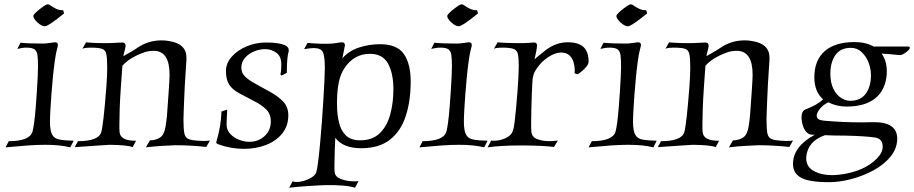

<svg xmlns="http://www.w3.org/2000/svg" viewBox="-20 -682 4280 899"><path d="M189 -559Q175 -559 154 -578Q136 -596 136 -607Q137 -617 171 -643Q196 -662 204 -662Q209 -662 218.5 -655Q228 -648 242.5 -641Q257 -634 276 -634L280 -619Q264 -606 245.5 -592Q227 -578 212 -568.5Q197 -559 189 -559ZM6 8 21 -21Q118 -21 132 -65Q136 -79 140 -109Q144 -139 147 -176.5Q150 -214 152.5 -252Q155 -290 156.5 -321.5Q158 -353 158 -369Q158 -404 155.5 -423.5Q153 -443 141.5 -451Q130 -459 104 -459Q85 -459 61 -453L76 -482Q93 -480 120.5 -479Q148 -478 181 -478Q195 -478 214 -481Q233 -484 237 -484Q251 -484 251 -472Q251 -467 249 -460Q247 -453 245 -444Q241 -428 236.5 -396Q232 -364 228 -324Q224 -284 221 -243.5Q218 -203 216 -168.5Q214 -134 214 -113Q214 -71 224 -52Q234 -33 258.5 -28.5Q283 -24 325 -23L309 8Q285 2 257 -1Q229 -4 192 -4Q154 -4 111 -1Q68 2 6 8Z M663 8 682 -25Q699 -24 719 -32.5Q739 -41 746 -58Q752 -70 755.5 -91Q759 -112 762 -143Q767 -211 769.5 -249Q772 -287 773 -305Q774 -323 774 -332Q774 -444 700 -444Q676 -444 655.5 -437Q635 -430 615 -420Q574 -399 553 -374L546 -275Q542 -217 540.5 -174Q539 -131 539 -102Q539 -89 539 -79.5Q539 -70 540 -63Q544 -22 617 -23L601 7Q577 -3 495 -4Q487 -4 445.5 -1Q404 2 330 7L345 -21Q441 -21 454 -63Q459 -80 465 -132Q471 -184 478 -276Q480 -302 481 -324.5Q482 -347 482 -366Q482 -408 478 -428Q474 -448 457.5 -453.5Q441 -459 404 -459Q392 -459 383 -458Q374 -457 366 -454L383 -484Q386 -483 412.5 -481.5Q439 -480 476 -480Q499 -480 520.5 -481.5Q542 -483 553 -483Q568 -483 568 -468Q568 -460 563 -442.5Q558 -425 558 -419Q576 -430 591.5 -438.5Q607 -447 620 -456Q672 -493 737 -493Q755 -493 770 -490Q853 -478 853 -412Q853 -395 851 -373Q849 -351 848 -325Q847 -315 845.5 -285.5Q844 -256 842.5 -220.5Q841 -185 840 -157Q839 -129 839 -121Q839 -77 843.5 -56Q848 -35 868 -29Q888 -23 932 -22Q953 -22 963 -24L946 6Q908 2 872 0Q836 -2 802 -2Q774 -1 739 1Q704 3 663 8Z M1122 15Q1062 15 1003 -6Q988 -11 994 -21Q1005 -59 1010.5 -93.5Q1016 -128 1017 -160L1044 -169Q1041 -118 1041 -98Q1041 -73 1058 -55Q1075 -37 1099.5 -27.5Q1124 -18 1148 -18Q1189 -18 1218.5 -44.5Q1248 -71 1248 -114Q1248 -149 1225.5 -170.5Q1203 -192 1171 -208Q1128 -230 1098 -246.5Q1068 -263 1053 -286Q1038 -309 1038 -350Q1038 -386 1065 -416.5Q1092 -447 1135 -465Q1178 -483 1226 -483H1227Q1286 -483 1315 -470Q1323 -466 1327.5 -460.5Q1332 -455 1332 -446V-443Q1327 -426 1325 -401Q1323 -376 1323 -341L1298 -328L1293 -334Q1294 -336 1295.5 -347Q1297 -358 1297 -383Q1297 -418 1274 -435Q1251 -452 1221 -452Q1195 -452 1169 -441Q1143 -430 1126.5 -410.5Q1110 -391 1110 -365Q1110 -341 1127 -324Q1144 -307 1173 -291.5Q1202 -276 1239 -255Q1280 -233 1305 -207.5Q1330 -182 1330 -142Q1330 -92 1301 -56.5Q1272 -21 1225 -3Q1178 15 1122 15Z M1334 197 1350 167Q1358 170 1369 170Q1386 170 1405.5 164Q1425 158 1441 147.5Q1457 137 1461 124Q1465 111 1469.5 76Q1474 41 1478.5 -7.5Q1483 -56 1487 -109Q1491 -162 1494 -213Q1497 -264 1499 -303.5Q1501 -343 1501 -363Q1501 -416 1492.5 -436.5Q1484 -457 1449 -457Q1440 -457 1429 -455.5Q1418 -454 1404 -452L1420 -481Q1431 -480 1454.5 -478.5Q1478 -477 1506 -477Q1537 -477 1555 -480.5Q1573 -484 1581 -484Q1595 -484 1595 -470Q1595 -469 1592.5 -456Q1590 -443 1587 -429Q1584 -415 1583 -409Q1615 -445 1662.5 -460Q1710 -475 1759 -475Q1840 -475 1871.5 -428.5Q1903 -382 1903 -301Q1903 -210 1880 -139Q1857 -68 1806 -28Q1755 12 1671 12Q1586 12 1550 -37Q1549 -19 1547.5 18.5Q1546 56 1546 88Q1546 99 1546 108Q1546 117 1547 124Q1549 146 1577 156.5Q1605 167 1636 167Q1642 167 1648 167Q1654 167 1659 166L1642 197Q1600 183 1502 185Q1495 185 1473.5 186Q1452 187 1424 189Q1396 191 1371.5 193Q1347 195 1334 197ZM1666 -25Q1724 -25 1758 -58Q1792 -91 1807 -145.5Q1822 -200 1822 -264Q1822 -338 1797 -384Q1772 -430 1712 -430Q1636 -430 1591 -360Q1563 -317 1559 -236Q1558 -225 1558 -214.5Q1558 -204 1558 -193Q1558 -146 1567.5 -107.5Q1577 -69 1600.5 -47Q1624 -25 1666 -25Z M2127 -559Q2113 -559 2092 -578Q2074 -596 2074 -607Q2075 -617 2109 -643Q2134 -662 2142 -662Q2147 -662 2156.5 -655Q2166 -648 2180.5 -641Q2195 -634 2214 -634L2218 -619Q2202 -606 2183.5 -592Q2165 -578 2150 -568.5Q2135 -559 2127 -559ZM1944 8 1959 -21Q2056 -21 2070 -65Q2074 -79 2078 -109Q2082 -139 2085 -176.5Q2088 -214 2090.5 -252Q2093 -290 2094.5 -321.5Q2096 -353 2096 -369Q2096 -404 2093.5 -423.5Q2091 -443 2079.5 -451Q2068 -459 2042 -459Q2023 -459 1999 -453L2014 -482Q2031 -480 2058.5 -479Q2086 -478 2119 -478Q2133 -478 2152 -481Q2171 -484 2175 -484Q2189 -484 2189 -472Q2189 -467 2187 -460Q2185 -453 2183 -444Q2179 -428 2174.5 -396Q2170 -364 2166 -324Q2162 -284 2159 -243.5Q2156 -203 2154 -168.5Q2152 -134 2152 -113Q2152 -71 2162 -52Q2172 -33 2196.5 -28.5Q2221 -24 2263 -23L2247 8Q2223 2 2195 -1Q2167 -4 2130 -4Q2092 -4 2049 -1Q2006 2 1944 8Z M2263 8 2280 -24Q2283 -23 2286.5 -23Q2290 -23 2294 -23Q2320 -23 2347 -35Q2374 -47 2382 -71Q2386 -82 2389.5 -110.5Q2393 -139 2396.5 -176.5Q2400 -214 2403 -252.5Q2406 -291 2407.5 -323Q2409 -355 2409 -372Q2409 -410 2405 -428.5Q2401 -447 2384.5 -453Q2368 -459 2331 -459Q2319 -459 2310 -458Q2301 -457 2293 -454L2310 -484Q2313 -483 2343.5 -481.5Q2374 -480 2420 -480Q2441 -480 2458 -481.5Q2475 -483 2480 -483Q2495 -483 2495 -468Q2495 -465 2491.5 -445Q2488 -425 2483 -404Q2491 -412 2505.5 -423.5Q2520 -435 2536 -448Q2584 -484 2638 -484Q2689 -484 2712.5 -461.5Q2736 -439 2736 -394Q2736 -383 2726.5 -371Q2717 -359 2705 -349Q2693 -339 2685 -334L2670 -339Q2671 -343 2671 -347Q2671 -351 2671 -355Q2671 -372 2665.5 -391Q2660 -410 2646 -423Q2632 -436 2606 -436Q2581 -436 2550 -416.5Q2519 -397 2498 -368Q2483 -348 2478 -331.5Q2473 -315 2472.5 -293.5Q2472 -272 2470 -237Q2469 -206 2468 -173Q2467 -140 2467 -111Q2467 -98 2467 -87Q2467 -76 2468 -66Q2470 -40 2495.5 -30.5Q2521 -21 2552 -21Q2573 -21 2592 -24L2574 6Q2549 3 2511 1Q2473 -1 2421 -1Q2369 -1 2329 1.5Q2289 4 2263 8Z M2919 -559Q2905 -559 2884 -578Q2866 -596 2866 -607Q2867 -617 2901 -643Q2926 -662 2934 -662Q2939 -662 2948.5 -655Q2958 -648 2972.5 -641Q2987 -634 3006 -634L3010 -619Q2994 -606 2975.5 -592Q2957 -578 2942 -568.5Q2927 -559 2919 -559ZM2736 8 2751 -21Q2848 -21 2862 -65Q2866 -79 2870 -109Q2874 -139 2877 -176.5Q2880 -214 2882.5 -252Q2885 -290 2886.5 -321.5Q2888 -353 2888 -369Q2888 -404 2885.5 -423.5Q2883 -443 2871.5 -451Q2860 -459 2834 -459Q2815 -459 2791 -453L2806 -482Q2823 -480 2850.5 -479Q2878 -478 2911 -478Q2925 -478 2944 -481Q2963 -484 2967 -484Q2981 -484 2981 -472Q2981 -467 2979 -460Q2977 -453 2975 -444Q2971 -428 2966.5 -396Q2962 -364 2958 -324Q2954 -284 2951 -243.5Q2948 -203 2946 -168.5Q2944 -134 2944 -113Q2944 -71 2954 -52Q2964 -33 2988.5 -28.5Q3013 -24 3055 -23L3039 8Q3015 2 2987 -1Q2959 -4 2922 -4Q2884 -4 2841 -1Q2798 2 2736 8Z M3393 8 3412 -25Q3429 -24 3449 -32.5Q3469 -41 3476 -58Q3482 -70 3485.5 -91Q3489 -112 3492 -143Q3497 -211 3499.5 -249Q3502 -287 3503 -305Q3504 -323 3504 -332Q3504 -444 3430 -444Q3406 -444 3385.5 -437Q3365 -430 3345 -420Q3304 -399 3283 -374L3276 -275Q3272 -217 3270.5 -174Q3269 -131 3269 -102Q3269 -89 3269 -79.5Q3269 -70 3270 -63Q3274 -22 3347 -23L3331 7Q3307 -3 3225 -4Q3217 -4 3175.5 -1Q3134 2 3060 7L3075 -21Q3171 -21 3184 -63Q3189 -80 3195 -132Q3201 -184 3208 -276Q3210 -302 3211 -324.5Q3212 -347 3212 -366Q3212 -408 3208 -428Q3204 -448 3187.5 -453.5Q3171 -459 3134 -459Q3122 -459 3113 -458Q3104 -457 3096 -454L3113 -484Q3116 -483 3142.5 -481.5Q3169 -480 3206 -480Q3229 -480 3250.5 -481.5Q3272 -483 3283 -483Q3298 -483 3298 -468Q3298 -460 3293 -442.5Q3288 -425 3288 -419Q3306 -430 3321.5 -438.5Q3337 -447 3350 -456Q3402 -493 3467 -493Q3485 -493 3500 -490Q3583 -478 3583 -412Q3583 -395 3581 -373Q3579 -351 3578 -325Q3577 -315 3575.5 -285.5Q3574 -256 3572.5 -220.5Q3571 -185 3570 -157Q3569 -129 3569 -121Q3569 -77 3573.5 -56Q3578 -35 3598 -29Q3618 -23 3662 -22Q3683 -22 3693 -24L3676 6Q3638 2 3602 0Q3566 -2 3532 -2Q3504 -1 3469 1Q3434 3 3393 8Z M3862 171Q3768 171 3730.5 150Q3693 129 3693 86Q3693 4 3795 -51Q3792 -51 3789.5 -51Q3787 -51 3784 -51Q3757 -51 3742 -86Q3733 -110 3733 -133Q3733 -161 3750 -169Q3779 -180 3800 -192Q3821 -204 3834 -217Q3793 -253 3793 -320Q3793 -400 3841.5 -442.5Q3890 -485 3981 -485Q4034 -485 4071 -464H4232Q4240 -464 4240 -458Q4240 -450 4222 -437Q4205 -424 4193 -424Q4188 -424 4166 -426.5Q4144 -429 4108 -431Q4135 -394 4132 -336Q4127 -261 4078.5 -222Q4030 -183 3944 -183Q3921 -183 3899.5 -188Q3878 -193 3858 -203Q3839 -194 3822 -176Q3804 -155 3804 -140Q3804 -120 3837 -117Q3882 -113 3927 -111Q3972 -109 4017 -109Q4031 -109 4044.5 -109.5Q4058 -110 4072 -110Q4181 -110 4181 -33Q4181 13 4150 51Q4119 89 4070 115.5Q4021 142 3966 156.5Q3911 171 3862 171ZM3961 -210Q4009 -210 4033.5 -243Q4058 -276 4058 -330Q4058 -361 4046.5 -390Q4035 -419 4014 -438.5Q3993 -458 3964 -458Q3915 -458 3891.5 -424Q3868 -390 3868 -337Q3868 -295 3882 -266.5Q3896 -238 3917.5 -224Q3939 -210 3961 -210ZM3874 138Q3907 138 3944 130.5Q3981 123 4014 109Q4053 92 4083 63Q4113 34 4113 5Q4113 -32 4078 -38Q4030 -45 3938 -47Q3911 -47 3887.5 -47.5Q3864 -48 3843 -49Q3761 -21 3755 54Q3753 97 3788.5 117.5Q3824 138 3874 138Z"/></svg>

Font: Luxurious Roman
Style: Regular
Weight: 400
Designer: Robert E. Leuschke
Foundry: Robert E. Leuschke
Version: Version 1.010; ttfautohint (v1.8.3)